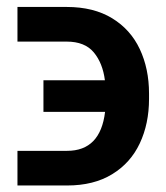

<svg xmlns="http://www.w3.org/2000/svg" viewBox="-20 -539 487 563"><path d="M288.1 -210.9H107.4V-303.7H287.6Q281.2 -354 254.9 -385.5Q228.5 -417 175.8 -417H31.2V-518.6H175.8Q254.4 -518.6 308.6 -485.6Q362.8 -452.6 389.9 -395Q417 -337.4 417 -264.6V-249Q417 -176.3 389.9 -118.7Q362.8 -61 308.8 -28.1Q254.9 4.9 176.8 4.9H31.2V-96.7H176.8Q274.4 -96.7 288.1 -210.9Z"/></svg>

Font: Pretendard JP SemiBold
Style: Regular
Weight: 600
Designer: Base glyphs from Inter by Rasmus Andersson; Hangeul glyphs from Noto Sans CJK(Source Han Sans) by Jang Soo-young and Kan
Foundry: Kil Hyung-jin
Version: Version 1.309